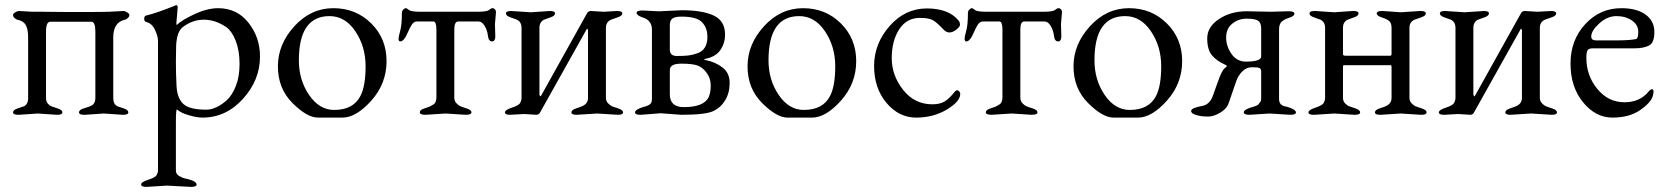

<svg xmlns="http://www.w3.org/2000/svg" viewBox="-20 -446 6521 751"><path d="M459 3 386 -2 312 3H309Q289 3 289 -6.5Q289 -16 306 -21.5Q323 -27 327.5 -28.5Q332 -30 340 -34Q353 -43 353 -62V-323Q353 -361 337 -361H177Q160 -361 160 -323V-62Q160 -49 167 -41Q174 -33 180 -30.5Q186 -28 205 -22Q224 -16 224 -6.5Q224 3 204 3H201L128 -2L54 3H51Q31 3 31 -6.5Q31 -16 49 -22Q67 -28 73 -30Q90 -38 90 -62V-300Q90 -331 81 -347.5Q72 -364 48 -369Q43 -370 37 -375.5Q31 -381 31 -387Q31 -393 40 -398Q49 -403 53 -403L107 -400Q129 -400 150 -400L246 -399H300Q384 -399 406 -400Q406 -400 464 -403Q468 -403 477 -398Q486 -393 486 -387Q486 -381 480 -375.5Q474 -370 469 -369Q423 -359 423 -300V-62Q423 -38 440 -30Q446 -28 464 -22Q482 -16 482 -6.5Q482 3 462 3Z M727 285 633 280 553 285Q532 285 532 275.5Q532 266 560 257Q588 248 593 238.5Q598 229 598 220V-287Q598 -304 586 -329.5Q574 -355 552 -360Q544 -362 544 -372.5Q544 -383 551 -385Q593 -395 667 -425L668 -426H669Q675 -426 675 -417L670 -357Q670 -349 671 -348Q690 -367 740.5 -390.5Q791 -414 833 -414Q907 -414 952 -357Q997 -300 997 -225Q997 -133 930.5 -59.5Q864 14 772 14Q750 14 718 4.5Q686 -5 672 -18Q668 -18 668 33V220Q668 235 679.5 241.5Q691 248 696.5 250Q702 252 713 254Q749 263 749 276Q749 285 727 285ZM669 -269 668 -205Q668 -157 670.5 -109.5Q673 -62 697 -39.5Q721 -17 787 -17Q825 -17 867 -54Q888 -73 902.5 -109.5Q917 -146 917 -196.5Q917 -247 902.5 -285Q888 -323 865 -340Q822 -369 777.5 -369Q733 -369 695 -340Q672 -323 669 -269Z M1269 -383Q1149 -383 1149 -210Q1149 -133 1189 -74.5Q1229 -16 1287 -16Q1362 -16 1390 -71Q1410 -110 1410 -187Q1410 -264 1370 -323.5Q1330 -383 1269 -383ZM1124 -43Q1067 -100 1067 -186.5Q1067 -273 1131.5 -343.5Q1196 -414 1284 -414Q1372 -414 1432 -354.5Q1492 -295 1492 -207Q1492 -119 1432.5 -52.5Q1373 14 1319.5 14Q1266 14 1223.5 14Q1181 14 1124 -43Z M1801 3 1723 -2 1645 3Q1622 3 1622 -6.5Q1622 -16 1639 -21.5Q1656 -27 1660.5 -29Q1665 -31 1673 -36Q1687 -43 1687 -65V-330Q1687 -362 1675 -362H1611Q1599 -362 1591 -350Q1583 -338 1575.5 -320Q1568 -302 1560.5 -293Q1553 -284 1546 -284Q1539 -284 1539 -293.5Q1539 -303 1545.5 -326Q1552 -349 1552 -396Q1552 -403 1557.5 -408.5Q1563 -414 1567 -414Q1571 -414 1579.5 -407Q1588 -400 1625 -400H1847Q1884 -400 1892.5 -407Q1901 -414 1906.5 -414Q1912 -414 1916 -409.5Q1920 -405 1920 -399L1916 -352Q1916 -334 1917 -316Q1920 -284 1905 -284Q1891 -284 1888.5 -306Q1886 -328 1875.5 -345Q1865 -362 1852 -362H1772Q1757 -362 1757 -330V-64Q1757 -51 1765 -42.5Q1773 -34 1779.5 -31Q1786 -28 1805 -22Q1824 -16 1824 -6.5Q1824 3 1801 3Z M2397 3 2316 -2 2235 3Q2215 3 2215 -6.5Q2215 -16 2233.5 -22Q2252 -28 2258 -31Q2280 -41 2280 -63V-329Q2278 -333 2276 -334L2093 -7Q2088 3 2078 3L2031 0L1975 3Q1955 3 1955 -6.5Q1955 -16 1982.5 -25Q2010 -34 2015 -44Q2020 -54 2020 -63V-337Q2020 -360 2002 -369Q1995 -372 1977 -378Q1959 -384 1959 -393.5Q1959 -403 1979 -403L2056 -398L2131 -403Q2151 -403 2151 -393.5Q2151 -384 2133 -378Q2115 -372 2108 -369Q2090 -360 2090 -337V-75Q2092 -70 2095 -69L2275 -392Q2280 -403 2291 -403L2341 -400L2394 -403Q2414 -403 2414 -393.5Q2414 -384 2395.5 -378Q2377 -372 2370 -369Q2350 -360 2350 -337V-63Q2350 -51 2358 -42.5Q2366 -34 2372.5 -31Q2379 -28 2398 -22Q2417 -16 2417 -6.5Q2417 3 2397 3Z M2600 -348V-252Q2600 -227 2627.5 -227Q2655 -227 2672.5 -229Q2690 -231 2709 -238Q2747 -252 2747 -302Q2747 -337 2726 -359Q2705 -381 2646 -381Q2619 -381 2609.5 -373Q2600 -365 2600 -348ZM2493 -405 2552 -402H2562L2646 -406Q2728 -406 2772 -385Q2816 -364 2816 -311Q2816 -272 2792 -243Q2772 -222 2740 -216Q2728 -214 2740 -211Q2777 -204 2805.5 -182.5Q2834 -161 2834 -122Q2834 -83 2817 -54.5Q2800 -26 2770 -11.5Q2740 3 2645 3L2564 -3L2487 3H2484Q2464 3 2464 -6Q2464 -18 2498 -28Q2524 -34 2528 -46Q2530 -51 2530 -59V-330Q2530 -367 2493 -378Q2470 -386 2470 -395.5Q2470 -405 2493 -405ZM2600 -172V-77Q2600 -27 2655 -27Q2733 -27 2752 -66Q2760 -84 2760 -111.5Q2760 -139 2744.5 -160.5Q2729 -182 2709 -189.5Q2689 -197 2644.5 -197Q2600 -197 2600 -172Z M3106 -383Q2986 -383 2986 -210Q2986 -133 3026 -74.5Q3066 -16 3124 -16Q3199 -16 3227 -71Q3247 -110 3247 -187Q3247 -264 3207 -323.5Q3167 -383 3106 -383ZM2961 -43Q2904 -100 2904 -186.5Q2904 -273 2968.5 -343.5Q3033 -414 3121 -414Q3209 -414 3269 -354.5Q3329 -295 3329 -207Q3329 -119 3269.5 -52.5Q3210 14 3156.5 14Q3103 14 3060.5 14Q3018 14 2961 -43Z M3672 -329Q3645 -358 3629 -367Q3613 -376 3578 -376Q3526 -376 3497 -331Q3468 -286 3468 -218.5Q3468 -151 3512.5 -94.5Q3557 -38 3627 -38Q3657 -38 3675.5 -49.5Q3694 -61 3715 -88Q3720 -93 3724 -93Q3728 -93 3732 -88.5Q3736 -84 3736 -79Q3736 -49 3683.5 -17.5Q3631 14 3563.5 14Q3496 14 3447.5 -43.5Q3399 -101 3399 -188Q3399 -275 3459.5 -344Q3520 -413 3605.5 -413Q3691 -413 3730 -365Q3735 -358 3735 -349.5Q3735 -341 3720.5 -330Q3706 -319 3694 -319Q3682 -319 3672 -329Z M4015 3 3937 -2 3859 3Q3836 3 3836 -6.5Q3836 -16 3853 -21.5Q3870 -27 3874.5 -29Q3879 -31 3887 -36Q3901 -43 3901 -65V-330Q3901 -362 3889 -362H3825Q3813 -362 3805 -350Q3797 -338 3789.5 -320Q3782 -302 3774.5 -293Q3767 -284 3760 -284Q3753 -284 3753 -293.5Q3753 -303 3759.5 -326Q3766 -349 3766 -396Q3766 -403 3771.5 -408.5Q3777 -414 3781 -414Q3785 -414 3793.5 -407Q3802 -400 3839 -400H4061Q4098 -400 4106.5 -407Q4115 -414 4120.5 -414Q4126 -414 4130 -409.5Q4134 -405 4134 -399L4130 -352Q4130 -334 4131 -316Q4134 -284 4119 -284Q4105 -284 4102.5 -306Q4100 -328 4089.5 -345Q4079 -362 4066 -362H3986Q3971 -362 3971 -330V-64Q3971 -51 3979 -42.5Q3987 -34 3993.5 -31Q4000 -28 4019 -22Q4038 -16 4038 -6.5Q4038 3 4015 3Z M4381 -383Q4261 -383 4261 -210Q4261 -133 4301 -74.5Q4341 -16 4399 -16Q4474 -16 4502 -71Q4522 -110 4522 -187Q4522 -264 4482 -323.5Q4442 -383 4381 -383ZM4236 -43Q4179 -100 4179 -186.5Q4179 -273 4243.5 -343.5Q4308 -414 4396 -414Q4484 -414 4544 -354.5Q4604 -295 4604 -207Q4604 -119 4544.5 -52.5Q4485 14 4431.5 14Q4378 14 4335.5 14Q4293 14 4236 -43Z M4853 -205Q4913 -205 4913 -225V-335Q4913 -357 4901 -365Q4889 -373 4856.5 -373Q4824 -373 4800 -353.5Q4776 -334 4776 -299.5Q4776 -265 4797 -235Q4818 -205 4853 -205ZM5026 3 4946 -2 4868 3Q4845 3 4845 -6.5Q4845 -16 4868 -24Q4869 -24 4876.5 -26.5Q4884 -29 4886 -29.5Q4888 -30 4894 -32.5Q4900 -35 4902 -37.5Q4904 -40 4907 -44Q4913 -49 4913 -62V-167Q4913 -177 4906 -180Q4899 -183 4877 -183Q4855 -183 4838.5 -166Q4822 -149 4815 -127L4786 -43Q4778 -20 4752.5 -5Q4727 10 4705 10Q4683 10 4667 6Q4639 0 4639 -12Q4639 -24 4684 -32Q4713 -38 4725 -74L4744 -127Q4760 -173 4772 -180.5Q4784 -188 4774 -192Q4740 -207 4721 -229Q4702 -251 4702 -296Q4702 -341 4748 -371.5Q4794 -402 4857 -402L4950 -400L5020 -402Q5043 -402 5043 -392.5Q5043 -383 5022.5 -376.5Q5002 -370 4992.5 -360.5Q4983 -351 4983 -330V-59Q4983 -37 5002 -31Q5005 -30 5015 -28Q5049 -18 5049 -6Q5049 3 5026 3Z M5125 -403 5199 -398 5271 -403H5274Q5294 -403 5294 -393.5Q5294 -384 5276 -378Q5258 -372 5251 -369Q5233 -360 5233 -337V-234Q5233 -228 5243 -228H5418Q5423 -228 5423 -236V-337Q5423 -355 5414.5 -363Q5406 -371 5385.5 -377.5Q5365 -384 5365 -393.5Q5365 -403 5385 -403H5388L5460 -398L5534 -403H5537Q5557 -403 5557 -393.5Q5557 -384 5538.5 -378Q5520 -372 5513 -369Q5493 -360 5493 -337V-63Q5493 -51 5501 -42.5Q5509 -34 5515.5 -31Q5522 -28 5541 -22Q5560 -16 5560 -6.5Q5560 3 5540 3H5537L5459 -2L5381 3H5378Q5358 3 5358 -6.5Q5358 -16 5376.5 -22Q5395 -28 5401 -31Q5423 -41 5423 -63V-186Q5423 -191 5419 -191H5236Q5233 -191 5233 -184V-63Q5233 -50 5241.5 -41.5Q5250 -33 5255.5 -31Q5261 -29 5280.5 -22.5Q5300 -16 5300 -6.5Q5300 3 5280 3H5277L5199 -2L5121 3H5118Q5098 3 5098 -6.5Q5098 -16 5125.5 -25Q5153 -34 5158 -44Q5163 -54 5163 -63V-337Q5163 -360 5145 -369Q5138 -372 5120 -378Q5102 -384 5102 -393.5Q5102 -403 5122 -403Z M6050 3 5969 -2 5888 3Q5868 3 5868 -6.5Q5868 -16 5886.5 -22Q5905 -28 5911 -31Q5933 -41 5933 -63V-329Q5931 -333 5929 -334L5746 -7Q5741 3 5731 3L5684 0L5628 3Q5608 3 5608 -6.5Q5608 -16 5635.5 -25Q5663 -34 5668 -44Q5673 -54 5673 -63V-337Q5673 -360 5655 -369Q5648 -372 5630 -378Q5612 -384 5612 -393.5Q5612 -403 5632 -403L5709 -398L5784 -403Q5804 -403 5804 -393.5Q5804 -384 5786 -378Q5768 -372 5761 -369Q5743 -360 5743 -337V-75Q5745 -70 5748 -69L5928 -392Q5933 -403 5944 -403L5994 -400L6047 -403Q6067 -403 6067 -393.5Q6067 -384 6048.5 -378Q6030 -372 6023 -369Q6003 -360 6003 -337V-63Q6003 -51 6011 -42.5Q6019 -34 6025.5 -31Q6032 -28 6051 -22Q6070 -16 6070 -6.5Q6070 3 6050 3Z M6322 -414Q6382 -414 6416.5 -389Q6451 -364 6451 -321Q6451 -278 6429.5 -267.5Q6408 -257 6374 -257H6210Q6196 -257 6190.5 -250.5Q6185 -244 6185 -220Q6185 -150 6228 -98Q6271 -46 6333.5 -46Q6396 -46 6430 -90Q6437 -97 6441 -97Q6452 -97 6445 -71Q6438 -45 6395.5 -15.5Q6353 14 6287 14Q6221 14 6172 -46Q6123 -106 6123 -197.5Q6123 -289 6180.5 -351.5Q6238 -414 6322 -414ZM6204 -303Q6204 -288 6223 -288H6305Q6352 -288 6378 -293Q6388 -294 6388 -321.5Q6388 -349 6363 -366Q6338 -383 6302.5 -383Q6267 -383 6235.5 -354.5Q6204 -326 6204 -303Z"/></svg>

Font: EB Garamond
Style: Regular
Weight: 400
Version: Version 0.012